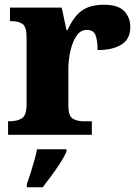

<svg xmlns="http://www.w3.org/2000/svg" viewBox="-20 -568 584 809"><path d="M14 0V-57H19Q53 -57 72.5 -69.5Q92 -82 92 -129V-411Q92 -455 75 -467Q58 -479 25 -479H22V-536H240L260 -442H265Q290 -498 324.5 -523Q359 -548 419 -548Q477 -548 503 -521.5Q529 -495 529 -454Q529 -403 491.5 -380Q454 -357 391 -357Q391 -398 382.5 -420Q374 -442 346 -442Q319 -442 302 -416.5Q285 -391 276.5 -352.5Q268 -314 268 -276V-124Q268 -80 286 -68.5Q304 -57 333 -57H367V0ZM93 208Q100 189 108.5 162.5Q117 136 124.5 109Q132 82 136 61H260V71Q251 92 234 118.5Q217 145 197 172Q177 199 160 221H93Z"/></svg>

Font: Noto Serif Sinhala ExtraBold
Style: Regular
Weight: 800
Designer: Jelle Bosma - Monotype Design Team
Foundry: Monotype Imaging Inc.
Version: Version 2.007; ttfautohint (v1.8.4.7-5d5b)